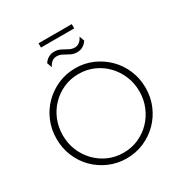

<svg xmlns="http://www.w3.org/2000/svg" viewBox="-201 -1031 1129 1189"><g transform="rotate(-30 363.0 -436.5)"><path d="M362.5 9Q297.2 9 239.2 -16Q181.2 -41 137.5 -84.7Q93.8 -128.5 69.4 -187.2Q45.1 -245.8 45.1 -312.5Q45.1 -379.2 69.4 -437.8Q93.8 -496.5 137.5 -540.3Q181.2 -584 239.2 -609.4Q297.2 -634.7 363.2 -634.7Q429.2 -634.7 486.8 -609.4Q544.4 -584 588.2 -540.3Q631.9 -496.5 656.6 -437.8Q681.2 -379.2 681.2 -312.5Q681.2 -245.8 656.6 -187.2Q631.9 -128.5 588.2 -84.7Q544.4 -41 486.8 -16Q429.2 9 362.5 9ZM363.2 -31.2Q420.8 -31.2 470.5 -53.1Q520.1 -75 557.3 -113.5Q594.4 -152.1 615.6 -203.1Q636.8 -254.2 636.8 -312.5Q636.8 -370.8 615.6 -421.9Q594.4 -472.9 557.3 -511.5Q520.1 -550 470.5 -571.9Q420.8 -593.8 363.2 -593.8Q305.6 -593.8 255.9 -571.9Q206.2 -550 168.8 -511.5Q131.2 -472.9 110.4 -421.9Q89.6 -370.8 89.6 -312.5Q89.6 -254.2 110.4 -203.5Q131.2 -152.8 168.8 -113.9Q206.2 -75 255.9 -53.1Q305.6 -31.2 363.2 -31.2ZM241.7 -712.5 229.2 -748.6Q242.4 -768.1 260.8 -778.5Q279.2 -788.9 301.4 -788.9Q326.4 -788.9 346.9 -778.5Q367.4 -768.1 386.5 -757.3Q405.6 -746.5 426.4 -746.5Q445.1 -746.5 460.1 -758Q475 -769.4 484.7 -790.3L497.9 -754.9Q484.7 -735.4 466.7 -724.7Q448.6 -713.9 425.7 -713.9Q400.7 -713.9 380.2 -724.3Q359.7 -734.7 340.6 -745.5Q321.5 -756.2 300.7 -756.2Q262.5 -756.2 241.7 -712.5ZM244.4 -851.4V-881.9H481.9V-851.4Z"/></g></svg>

Font: Afacad Flux ExtraLight
Style: Regular
Weight: 250
Designer: Kristian Moeller
Foundry: Dicotype
Version: Version 1.100